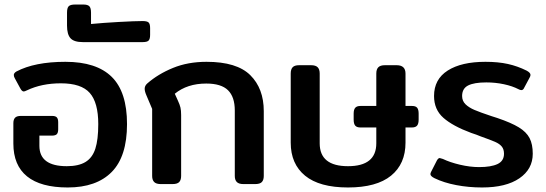

<svg xmlns="http://www.w3.org/2000/svg" viewBox="-20 -813 2412 848"><path d="M39 -179V-269Q39 -285 46.5 -293Q54 -301 72 -301H210Q225 -301 231 -294.5Q237 -288 237 -273V-242Q237 -227 231 -220.5Q225 -214 209 -214H154V-169Q154 -79 275 -79Q327 -79 357.5 -97.5Q388 -116 401 -156Q414 -196 414 -265Q414 -360 376.5 -402.5Q339 -445 249 -445Q164 -445 99 -414Q89 -409 85 -409Q77 -409 70 -422L45 -468Q41 -475 41 -482Q41 -490 52 -497Q133 -540 269 -540Q406 -540 473.5 -473.5Q541 -407 541 -265Q541 -122 473.5 -53.5Q406 15 279 15Q160 15 99.5 -34Q39 -83 39 -179Z M276 -700V-757Q276 -778 283.5 -785.5Q291 -793 312 -793H348Q367 -793 374.5 -785.5Q382 -778 382 -757V-707Q433 -712 504.5 -716Q576 -720 610 -720Q630 -720 636.5 -713.5Q643 -707 643 -689V-659Q643 -641 636.5 -634Q630 -627 610 -627H346Q307 -627 291.5 -644Q276 -661 276 -700Z M652 -36V-332L627 -391Q619 -409 619 -421Q619 -434 630 -444Q678 -486 744 -513Q810 -540 892 -540Q1026 -540 1085.5 -481Q1145 -422 1145 -322V-36Q1145 -18 1136.5 -9Q1128 0 1107 0H1055Q1035 0 1026 -9Q1017 -18 1017 -36V-325Q1017 -385 987 -414.5Q957 -444 891 -444Q807 -444 752 -399L766 -368Q774 -351 777 -338Q780 -325 780 -305V-36Q780 -18 771.5 -9Q763 0 742 0H690Q670 0 661 -9Q652 -18 652 -36Z M1264 -183V-488Q1264 -507 1272.5 -516Q1281 -525 1301 -525H1354Q1374 -525 1383 -516Q1392 -507 1392 -488V-180Q1392 -79 1517 -79Q1642 -79 1642 -180V-250H1572Q1556 -250 1549 -258Q1542 -266 1542 -285V-311Q1542 -329 1549 -337Q1556 -345 1572 -345H1642V-488Q1642 -507 1651 -516Q1660 -525 1680 -525H1732Q1771 -525 1771 -488V-345H1800Q1816 -345 1822.5 -337Q1829 -329 1829 -311V-285Q1829 -266 1822 -258Q1815 -250 1799 -250H1771V-183Q1771 -89 1707 -37Q1643 15 1517 15Q1391 15 1327.5 -37Q1264 -89 1264 -183Z M1899 -26Q1881 -35 1881 -44Q1881 -48 1884 -54L1910 -105Q1916 -115 1922 -115Q1924 -115 1936 -111Q1967 -96 2011.5 -85.5Q2056 -75 2096 -75Q2149 -75 2177.5 -88.5Q2206 -102 2206 -134Q2206 -154 2196 -166Q2186 -178 2166.5 -186.5Q2147 -195 2102 -211Q2086 -218 2061 -226Q1980 -256 1938.5 -292.5Q1897 -329 1897 -389Q1897 -463 1957.5 -501.5Q2018 -540 2124 -540Q2180 -540 2223 -530.5Q2266 -521 2306 -501Q2323 -492 2323 -482Q2323 -477 2319 -470L2296 -427Q2291 -415 2283 -415Q2277 -415 2270 -419Q2243 -433 2205.5 -441Q2168 -449 2128 -449Q2074 -449 2047.5 -435.5Q2021 -422 2021 -389Q2021 -367 2036 -352.5Q2051 -338 2075.5 -327.5Q2100 -317 2151 -300Q2162 -297 2176 -292Q2238 -271 2271.5 -250.5Q2305 -230 2319 -203Q2333 -176 2333 -134Q2333 -66 2274 -25.5Q2215 15 2109 15Q2050 15 1995 4.5Q1940 -6 1899 -26Z"/></svg>

Font: Mitr
Style: Regular
Weight: 400
Designer: Thanarat Vachiruckul
Foundry: Cadson Demak
Version: Version 1.003